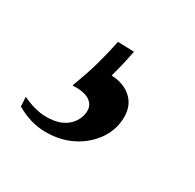

<svg xmlns="http://www.w3.org/2000/svg" viewBox="-125 -71 346 340"><g transform="rotate(30 48.0 99.0)"><path d="M107.4 107.9Q107.4 133.8 92.3 155.3Q77.1 176.8 53 188.7Q28.8 200.7 -1.2 200.4Q-31.2 200.2 -60.5 183.1L-61.5 164.1Q-36.1 175.8 -16.1 176.5Q3.9 177.2 17.6 171.1Q31.2 165 38.3 153.8Q45.4 142.6 45.4 130.9Q45.4 118.2 34.2 111.1Q22.9 104 0 105Q6.8 86.9 11.5 73Q16.1 59.1 19.5 46.9Q22.9 34.7 25.6 23.2Q28.3 11.7 31.2 -2L64.5 -1Q60.5 19 57.6 31Q54.7 43 51.3 55.2Q76.2 56.2 91.8 70.1Q107.4 84 107.4 107.9Z"/></g></svg>

Font: GentiumAlt
Style: Italic
Weight: 400
Italic angle: -7°
Designer: J. Victor Gaultney
Version: Version 1.02; 2005; OFL release